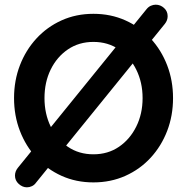

<svg xmlns="http://www.w3.org/2000/svg" viewBox="-20 -769 779 820"><path d="M95 31Q76 31 60 16.5Q44 2 44 -19Q44 -37 56 -52L606 -730Q614 -740 624.5 -744.5Q635 -749 645 -749Q665 -749 680.5 -735Q696 -721 696 -700Q696 -682 684 -667L134 11Q127 21 116.5 26Q106 31 95 31ZM719 -350Q719 -275 694 -210Q669 -145 623.5 -95.5Q578 -46 515.5 -18Q453 10 379 10Q305 10 243 -18Q181 -46 135.5 -95.5Q90 -145 65 -210Q40 -275 40 -350Q40 -425 65 -490Q90 -555 135.5 -604.5Q181 -654 243 -682Q305 -710 379 -710Q453 -710 515.5 -682Q578 -654 623.5 -604.5Q669 -555 694 -490Q719 -425 719 -350ZM589 -350Q589 -417 562 -471.5Q535 -526 488 -558Q441 -590 379 -590Q317 -590 270 -558Q223 -526 196.5 -472Q170 -418 170 -350Q170 -283 196.5 -228.5Q223 -174 270 -142Q317 -110 379 -110Q441 -110 488 -142Q535 -174 562 -228.5Q589 -283 589 -350Z"/></svg>

Font: Quicksand Variable Light
Style: Regular
Weight: 300
Designer: Andrew Paglinawan
Foundry: Andrew Paglinawan
Version: Version 3.004